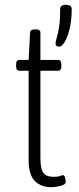

<svg xmlns="http://www.w3.org/2000/svg" viewBox="-20 -772 328 798"><path d="M193 6Q151 6 125 -19.5Q99 -45 99 -108V-478H61Q47 -478 47 -496V-505Q47 -523 61 -523H99L105 -636Q106 -650 124 -650H128Q148 -650 148 -636V-523H221Q235 -523 235 -505V-496Q235 -478 221 -478H148V-115Q148 -69 160.5 -53Q173 -37 203 -37Q222 -37 229.5 -40.5Q237 -44 242 -44Q248 -44 250.5 -33Q253 -22 253 -16Q253 -5 232 0.5Q211 6 193 6ZM227 -578Q211 -578 211 -591Q211 -600 216 -615.5Q221 -631 225.5 -659Q230 -687 230 -734Q230 -752 254 -752Q278 -752 278 -734Q278 -688 269.5 -653Q261 -618 249 -598Q237 -578 227 -578Z"/></svg>

Font: Asap Condensed ExtraLight
Style: Regular
Weight: 200
Width: 3
Designer: Pablo Cosgaya
Foundry: Omnibus-Type
Version: Version 3.001; ttfautohint (v1.8.4.7-5d5b)